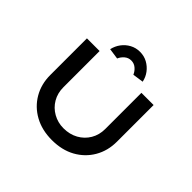

<svg xmlns="http://www.w3.org/2000/svg" viewBox="-205 -1151 1403 1403"><g transform="rotate(45 496.0 -450.0)"><path d="M496 6Q394 6 316.5 -36.5Q239 -79 195.5 -153.5Q152 -228 152 -322V-701H283V-327Q283 -266 311 -218Q339 -170 388 -142.5Q437 -115 495 -115Q559 -115 608.5 -142.5Q658 -170 686.5 -218Q715 -266 715 -327V-701H841V-322Q841 -228 797.5 -153.5Q754 -79 677 -36.5Q600 6 496 6ZM412 -753 328 -765Q337 -805 360.5 -836.5Q384 -868 419 -887Q454 -906 496 -906Q539 -906 573.5 -887Q608 -868 632 -836.5Q656 -805 664 -765L580 -753Q569 -779 547 -797.5Q525 -816 496 -816Q467 -816 445 -797.5Q423 -779 412 -753Z"/></g></svg>

Font: Lexend Tera Medium
Style: Regular
Weight: 500
Designer: Bonnie Shaver-Troup, Thomas Jockin
Foundry: Lexend
Version: Version 1.007